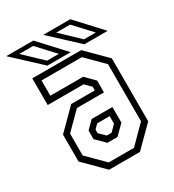

<svg xmlns="http://www.w3.org/2000/svg" viewBox="-168 -785 800 882"><g transform="rotate(-30 232.0 -344.0)"><path d="M150.5 0 47.5 -103V-245.5L150.5 -348.5H275.5V-368L245 -398.5H54.5V-540H314L417 -437V-103L314 0ZM165.5 -30H299.5L388.5 -119.5V-422.5L300.5 -510.5H86.5V-429.5H260.5L307.5 -382.5V-319.5H164L78 -233.5V-117.5ZM205.5 -111 158.5 -157.5V-203L197.5 -242H307.5V-159.5L259 -111ZM219.5 -141.5H245L275.5 -172V-212H209.5L188.5 -191V-172ZM463.5 -556H340L198 -688H341.5ZM412.5 -576.5 328.5 -667H255L350 -576.5ZM267.5 -556H144L2 -688H145.5ZM216.5 -576.5 132.5 -667H59L154 -576.5Z"/></g></svg>

Font: Tourney Condensed Light
Style: Regular
Weight: 300
Width: 3
Designer: Tyler Finck
Foundry: Etcetera Type Co
Version: Version 1.010; ttfautohint (v1.8.3)